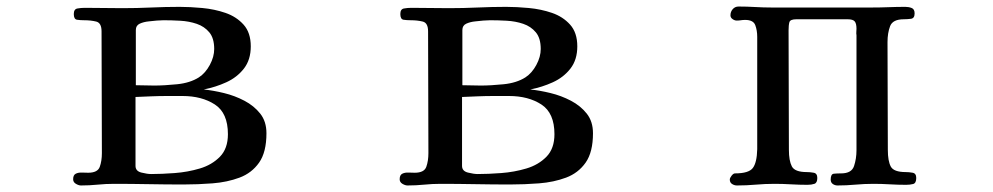

<svg xmlns="http://www.w3.org/2000/svg" viewBox="-20 -564 3040 588"><path d="M678 -153Q678 -218 638 -244Q598 -270 539 -270H491Q467 -270 443 -269Q419 -268 395 -267V-56Q395 -40 413 -35.5Q431 -31 443 -31Q475 -31 515 -34Q555 -37 592 -48Q629 -59 653.5 -84Q678 -109 678 -153ZM636 -414Q636 -447 621 -465Q606 -483 582.5 -491Q559 -499 532 -500.5Q505 -502 481 -502Q476 -502 470.5 -501.5Q465 -501 460 -501Q451 -500 435.5 -498.5Q420 -497 408 -491.5Q396 -486 396 -472V-303Q410 -303 424.5 -302.5Q439 -302 452 -302Q483 -302 522.5 -306Q562 -310 589 -327Q609 -340 622.5 -365Q636 -390 636 -414ZM796 -156Q796 -98 773.5 -66Q751 -34 713.5 -20Q676 -6 631 -2.5Q586 1 542 1Q489 1 435.5 0Q382 -1 329 -1Q304 -1 279 1.5Q254 4 228 4Q221 4 212.5 -1Q204 -6 204 -15Q204 -28 212 -32Q220 -36 231 -35.5Q242 -35 250 -35Q279 -35 285.5 -53Q292 -71 292 -95Q292 -188 291.5 -281Q291 -374 291 -468Q291 -494 274.5 -498Q258 -502 238 -502Q226 -502 216 -503.5Q206 -505 206 -521Q206 -536 217 -538Q228 -540 240 -540Q269 -540 297.5 -539.5Q326 -539 355 -539Q399 -539 443 -541Q487 -543 530 -543Q562 -543 599.5 -539.5Q637 -536 670.5 -524.5Q704 -513 726 -488.5Q748 -464 748 -422Q748 -381 727 -354Q706 -327 673 -312Q640 -297 604 -290Q633 -287 666 -279Q699 -271 728.5 -255.5Q758 -240 777 -216Q796 -192 796 -156Z M1678 -153Q1678 -218 1638 -244Q1598 -270 1539 -270H1491Q1467 -270 1443 -269Q1419 -268 1395 -267V-56Q1395 -40 1413 -35.5Q1431 -31 1443 -31Q1475 -31 1515 -34Q1555 -37 1592 -48Q1629 -59 1653.5 -84Q1678 -109 1678 -153ZM1636 -414Q1636 -447 1621 -465Q1606 -483 1582.5 -491Q1559 -499 1532 -500.5Q1505 -502 1481 -502Q1476 -502 1470.5 -501.5Q1465 -501 1460 -501Q1451 -500 1435.5 -498.5Q1420 -497 1408 -491.5Q1396 -486 1396 -472V-303Q1410 -303 1424.5 -302.5Q1439 -302 1452 -302Q1483 -302 1522.5 -306Q1562 -310 1589 -327Q1609 -340 1622.5 -365Q1636 -390 1636 -414ZM1796 -156Q1796 -98 1773.5 -66Q1751 -34 1713.5 -20Q1676 -6 1631 -2.5Q1586 1 1542 1Q1489 1 1435.5 0Q1382 -1 1329 -1Q1304 -1 1279 1.5Q1254 4 1228 4Q1221 4 1212.5 -1Q1204 -6 1204 -15Q1204 -28 1212 -32Q1220 -36 1231 -35.5Q1242 -35 1250 -35Q1279 -35 1285.5 -53Q1292 -71 1292 -95Q1292 -188 1291.5 -281Q1291 -374 1291 -468Q1291 -494 1274.5 -498Q1258 -502 1238 -502Q1226 -502 1216 -503.5Q1206 -505 1206 -521Q1206 -536 1217 -538Q1228 -540 1240 -540Q1269 -540 1297.5 -539.5Q1326 -539 1355 -539Q1399 -539 1443 -541Q1487 -543 1530 -543Q1562 -543 1599.5 -539.5Q1637 -536 1670.5 -524.5Q1704 -513 1726 -488.5Q1748 -464 1748 -422Q1748 -381 1727 -354Q1706 -327 1673 -312Q1640 -297 1604 -290Q1633 -287 1666 -279Q1699 -271 1728.5 -255.5Q1758 -240 1777 -216Q1796 -192 1796 -156Z M2786 -19Q2786 -3 2776.5 -0.5Q2767 2 2755 2Q2730 2 2705 0.5Q2680 -1 2655 -1Q2627 -1 2599.5 1.5Q2572 4 2545 4Q2537 4 2530.5 -0.5Q2524 -5 2524 -14Q2524 -31 2533.5 -32Q2543 -33 2556 -33Q2588 -33 2595.5 -55.5Q2603 -78 2603 -104V-456Q2602 -461 2602.5 -466.5Q2603 -472 2603 -476Q2603 -492 2597.5 -498.5Q2592 -505 2576 -505H2419Q2400 -505 2397.5 -496Q2395 -487 2395 -471Q2395 -380 2395.5 -288.5Q2396 -197 2396 -105Q2396 -72 2405 -54.5Q2414 -37 2451 -37Q2461 -37 2472 -35Q2483 -33 2483 -19Q2483 -4 2474 -1Q2465 2 2453 2Q2428 2 2402.5 0.5Q2377 -1 2352 -1Q2323 -1 2294.5 1.5Q2266 4 2237 4Q2229 4 2222 -0.5Q2215 -5 2215 -14Q2215 -19 2220.5 -26Q2226 -33 2231 -33Q2273 -33 2285.5 -49.5Q2298 -66 2299 -107V-451Q2299 -471 2293 -487Q2287 -503 2262 -503Q2255 -503 2249 -502Q2243 -501 2236 -501Q2230 -501 2223.5 -505.5Q2217 -510 2217 -517Q2217 -528 2224 -536Q2231 -544 2242 -544Q2267 -544 2292.5 -542.5Q2318 -541 2343 -541H2650Q2676 -541 2701.5 -542Q2727 -543 2753 -543Q2763 -543 2772 -539.5Q2781 -536 2781 -523Q2781 -508 2770 -506.5Q2759 -505 2748 -505Q2714 -505 2706 -484Q2698 -463 2698 -435Q2698 -353 2698.5 -270.5Q2699 -188 2699 -105Q2699 -71 2708 -54Q2717 -37 2754 -37Q2764 -37 2775 -35Q2786 -33 2786 -19Z"/></svg>

Font: Kaisei Decol Medium
Style: Regular
Weight: 500
Designer: Font-Kai, 金井和夫
Foundry: KAZUO KANAI
Version: Version 5.003